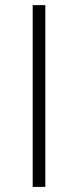

<svg xmlns="http://www.w3.org/2000/svg" viewBox="-20 -731 305 751"><path d="M157.2 0H107.9V-710.9H157.2Z"/></svg>

Font: Heebo ExtraLight
Style: Regular
Weight: 250
Designer: Oded Ezer
Foundry: Ezer Type House
Version: Version 3.100